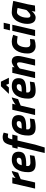

<svg xmlns="http://www.w3.org/2000/svg" viewBox="1586 -2376 1001 4213"><g transform="rotate(-90 2086.5 -269.5)"><path d="M55 0 170 -500H303L285 -428Q315 -455 362 -481.5Q409 -508 442 -512L403 -372Q355 -357 286 -326L262 -315L189 0Z M621 -102Q690 -102 762 -112L788 -115L773 -16Q680 12 589 12Q498 12 456.5 -29Q415 -70 415 -149Q415 -228 431 -290Q447 -352 478.5 -402Q510 -452 564.5 -481.5Q619 -511 689 -511Q864 -511 864 -362Q864 -267 800 -231Q736 -195 587 -195H552Q549 -183 549 -157.5Q549 -132 569.5 -117Q590 -102 621 -102ZM608 -294Q677 -294 704.5 -309Q732 -324 732 -360Q732 -403 682 -403Q593 -403 567 -294Z M1188 -712Q1227 -712 1270 -694L1283 -689L1259 -591Q1224 -598 1197.5 -598Q1171 -598 1160.5 -578.5Q1150 -559 1140 -519L1135 -500H1240L1212 -386H1110L1020 0L957 211H836L976 -384H930L958 -500H1001L1006 -520Q1030 -625 1068.5 -668.5Q1107 -712 1188 -712Z M1425 -102Q1494 -102 1566 -112L1592 -115L1577 -16Q1484 12 1393 12Q1302 12 1260.5 -29Q1219 -70 1219 -149Q1219 -228 1235 -290Q1251 -352 1282.5 -402Q1314 -452 1368.5 -481.5Q1423 -511 1493 -511Q1668 -511 1668 -362Q1668 -267 1604 -231Q1540 -195 1391 -195H1356Q1353 -183 1353 -157.5Q1353 -132 1373.5 -117Q1394 -102 1425 -102ZM1412 -294Q1481 -294 1508.5 -309Q1536 -324 1536 -360Q1536 -403 1486 -403Q1397 -403 1371 -294Z M1669 0 1784 -500H1917L1899 -428Q1929 -455 1976 -481.5Q2023 -508 2056 -512L2017 -372Q1969 -357 1900 -326L1876 -315L1803 0Z M2133 -575 2301 -750H2401L2487 -575H2355L2331 -639L2273 -575ZM2235 -102Q2304 -102 2376 -112L2402 -115L2387 -16Q2294 12 2203 12Q2112 12 2070.5 -29Q2029 -70 2029 -149Q2029 -228 2045 -290Q2061 -352 2092.5 -402Q2124 -452 2178.5 -481.5Q2233 -511 2303 -511Q2478 -511 2478 -362Q2478 -267 2414 -231Q2350 -195 2201 -195H2166Q2163 -183 2163 -157.5Q2163 -132 2183.5 -117Q2204 -102 2235 -102ZM2222 -294Q2291 -294 2318.5 -309Q2346 -324 2346 -360Q2346 -403 2296 -403Q2207 -403 2181 -294Z M2843 -512Q2965 -512 2965 -371Q2965 -335 2944 -245L2888 0H2754L2808 -235Q2826 -310 2826 -339.5Q2826 -369 2818.5 -382.5Q2811 -396 2791 -396Q2756 -396 2706 -351L2690 -336L2613 0H2479L2594 -500H2722L2716 -451Q2739 -474 2776.5 -493Q2814 -512 2843 -512Z M3280 -512Q3340 -512 3407 -488L3429 -481L3395 -383Q3318 -396 3274 -396Q3217 -396 3186 -333.5Q3155 -271 3155 -187.5Q3155 -104 3231 -104L3338 -112L3327 -13Q3254 12 3181 12Q3108 12 3063.5 -34Q3019 -80 3019 -162Q3019 -315 3086.5 -413.5Q3154 -512 3280 -512Z M3401 0 3516 -500H3650L3535 0ZM3527 -552 3559 -689H3694L3663 -552Z M3810 12Q3737 12 3703 -37.5Q3669 -87 3669 -170Q3669 -285 3727 -391Q3756 -444 3807 -478Q3858 -512 3923 -512Q3992 -512 4127 -488L4173 -479L4098 -156L4071 -3L3938 2Q3947 -59 3951 -76Q3910 -21 3855 2Q3832 12 3810 12ZM3927 -398Q3889 -398 3860 -359Q3805 -285 3805 -170Q3805 -135 3816 -118.5Q3827 -102 3850.5 -102Q3874 -102 3903.5 -124Q3933 -146 3953 -168L3973 -191L4019 -384Q3953 -398 3927 -398Z"/></g></svg>

Font: Titillium Web
Style: Bold Italic
Weight: 700
Italic angle: -13°
Version: Version 1.001;PS 57.000;hotconv 1.0.70;makeotf.lib2.5.55311